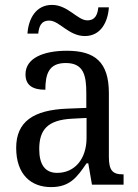

<svg xmlns="http://www.w3.org/2000/svg" viewBox="-20 -753 563 783"><path d="M326 -606C391 -606 420 -663 424 -723H381C378 -696 370 -670 336 -670C296 -670 257 -733 192 -733C126 -733 96 -676 92 -616H136C139 -643 146 -669 181 -669C222 -669 260 -606 326 -606ZM188 10C265 10 294 -30 333 -87H340L355 0H484V-42H481C439 -42 424 -58 424 -114V-373C424 -500 367 -546 253 -546C157 -546 84 -516 84 -450C84 -406 112 -387 165 -387C165 -451 179 -496 248 -496C321 -496 332 -446 332 -373V-313L256 -310C115 -305 46 -256 46 -150C46 -41 107 10 188 10ZM213 -48C163 -48 140 -83 140 -145C140 -223 173 -264 275 -269L333 -272V-191C333 -106 286 -48 213 -48Z"/></svg>

Font: Noto Serif Ethiopic SmCn
Style: Regular
Weight: 400
Width: 4
Designer: Monotype Design Team
Foundry: Monotype Imaging Inc.
Version: Version 2.102